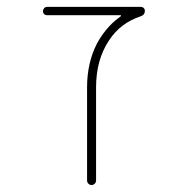

<svg xmlns="http://www.w3.org/2000/svg" viewBox="-20 -564 540 561"><path d="M234.4 -37.1V-308.6Q234.4 -380.9 263.7 -437.5Q289.1 -483.4 325.2 -510.7L333 -516.6Q334 -517.6 333.5 -518.6Q333 -519.5 332 -519.5H118.2Q112.3 -519.5 108.9 -522.9Q105.5 -526.4 105.5 -531.2Q105.5 -536.1 108.9 -540Q112.3 -543.9 118.2 -543.9H391.6Q396.5 -543.9 399.9 -540.5Q403.3 -537.1 403.3 -532.2Q403.3 -520.5 391.6 -516.6Q332 -497.1 298.8 -446.3Q260.7 -389.6 260.7 -308.6V-37.1Q260.7 -31.2 256.8 -27.3Q252.9 -23.4 247.6 -23.4Q242.2 -23.4 238.3 -27.3Q234.4 -31.2 234.4 -37.1Z"/></svg>

Font: Rounded Mgen+ 1mn thin
Style: Regular
Weight: 100
Designer: [Source Han Sans]
Ryoko NISHIZUKA  (kana & ideographs); Paul D. Hunt (Latin, Greek & Cyrillic); Wenlong ZHANG  (bopomofo
Version: Version 1.059.20150602